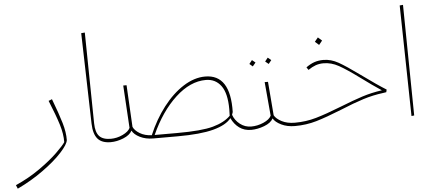

<svg xmlns="http://www.w3.org/2000/svg" viewBox="-93 -875 2868 1266"><g transform="rotate(-5 1340.5 -241.5)"><path d="M-34 228Q54 189 127 137.5Q200 86 247 40.5Q294 -5 308 -27Q309 -80 289.5 -143.5Q270 -207 229 -307L252 -316Q290 -216 308.5 -153Q327 -90 326 -39Q323 -11 275 41.5Q227 94 147 151.5Q67 209 -24 252Z M482 -733 506 -735 515 -133Q516 -74 540 -48Q564 -22 617 -22L629 -11L614 0Q555 0 527.5 -32Q500 -64 498 -132Z M1559 -11 1544 0Q1498 0 1465 -24Q1432 -48 1413 -89Q1380 -46 1294 -23Q1208 0 1055 0H895Q845 0 807 -19Q769 -38 756 -64Q741 -35 698 -17.5Q655 0 613 0L599 -10L615 -22Q657 -22 695.5 -40.5Q734 -59 745 -83L728 -365H750L765 -88Q776 -63 808.5 -43.5Q841 -24 887 -22Q930 -124 992 -204.5Q1054 -285 1126.5 -331Q1199 -377 1271 -377Q1438 -377 1432 -128L1426 -110Q1439 -73 1471.5 -47.5Q1504 -22 1546 -22ZM1410 -105Q1411 -120 1411 -148Q1411 -254 1374 -304Q1337 -354 1273 -354Q1170 -354 1072 -263.5Q974 -173 906 -22H1055Q1217 -22 1293 -43Q1369 -64 1410 -105Z M1848 -11 1833 0Q1782 0 1743 -19Q1704 -38 1690 -63Q1675 -34 1630 -17Q1585 0 1543 0L1529 -10L1545 -22Q1587 -22 1627 -39.5Q1667 -57 1679 -82L1659 -306H1681L1699 -83Q1712 -59 1748 -40.5Q1784 -22 1834 -22ZM1674 -441 1693 -465 1715 -447 1696 -423ZM1569 -434 1588 -458 1610 -440 1590 -416Z M2293 -299Q2399 -222 2456 -187L2452 -170L2433 -167Q2362 -158 2297.5 -137.5Q2233 -117 2146 -81Q2044 -40 1976 -20Q1908 0 1833 0L1818 -12L1835 -22Q1908 -22 1975.5 -41.5Q2043 -61 2142 -100Q2233 -136 2293.5 -155.5Q2354 -175 2424 -185Q2362 -226 2292 -278Q2205 -342 2156 -369Q2107 -396 2056 -396Q2028 -396 2004 -387.5Q1980 -379 1954 -361L1942 -379Q1971 -400 1998 -409Q2025 -418 2057 -418Q2107 -418 2156 -390.5Q2205 -363 2293 -299ZM2012 -542 2034 -569 2060 -546 2038 -519Z M2604 1 2590 -732 2612 -734 2622 -1Z"/></g></svg>

Font: FiraGO Thin
Style: Italic
Weight: 100
Italic angle: -8°
Designer: bBox Type GmbH
Foundry: bBox Type GmbH
Version: Version 1.001